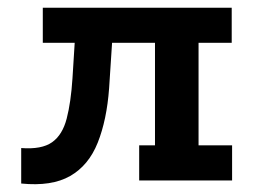

<svg xmlns="http://www.w3.org/2000/svg" viewBox="-20 -468 669 498"><path d="M341 0V-91H382V-357H91V-448H581V-357H495V-91H582V0ZM35 8V-84Q88 -80 115 -99Q142 -118 153 -160.5Q164 -203 168 -265L175 -377H272L263 -239Q257 -157 233.5 -98Q210 -39 162 -11.5Q114 16 35 8Z"/></svg>

Font: Podkova
Style: Bold
Weight: 700
Designer: Ilya Yudin
Foundry: Cyreal (www.cyreal.org)
Version: Version 2.102; ttfautohint (v1.8.1.43-b0c9)